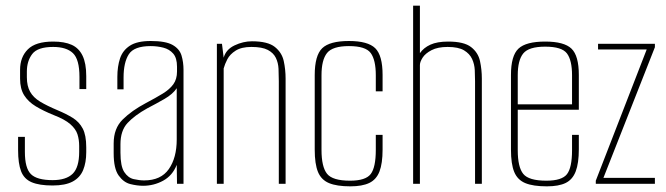

<svg xmlns="http://www.w3.org/2000/svg" viewBox="-20 -650 2354 679"><path d="M166 6Q119 6 92 -5.5Q65 -17 54.5 -44.5Q44 -72 44 -119V-166H68V-113Q68 -55 89.5 -34Q111 -13 166 -13Q214 -13 237 -35.5Q260 -58 260 -113V-134Q260 -156 254 -175Q248 -194 228.5 -211Q209 -228 170 -243Q133 -258 106.5 -274Q80 -290 65.5 -313Q51 -336 51 -372V-403Q51 -448 78.5 -475.5Q106 -503 168 -503Q208 -503 233.5 -491.5Q259 -480 272 -453Q285 -426 285 -381V-335H261V-378Q261 -440 238 -462Q215 -484 168 -484Q113 -484 94 -459Q75 -434 75 -397V-377Q75 -346 86.5 -325.5Q98 -305 122 -290.5Q146 -276 184 -260Q215 -247 237.5 -233Q260 -219 272.5 -195.5Q285 -172 285 -129V-112Q285 -75 274 -48.5Q263 -22 237 -8Q211 6 166 6Z M486 7Q465 7 441 1Q417 -5 399.5 -29.5Q382 -54 382 -108V-143Q382 -196 414 -227.5Q446 -259 495 -285Q531 -304 555.5 -319Q580 -334 593 -352Q606 -370 606 -397V-414Q606 -445 592.5 -460.5Q579 -476 557.5 -481.5Q536 -487 513 -487Q454 -487 435.5 -458Q417 -429 417 -376V-334H395V-378Q395 -415 404.5 -443.5Q414 -472 439.5 -488.5Q465 -505 513 -505Q566 -505 590.5 -491Q615 -477 622 -453.5Q629 -430 629 -403V0H606L605 -67Q590 -29 557 -11Q524 7 486 7ZM490 -12Q549 -12 577 -52Q605 -92 605 -157V-338Q591 -317 561.5 -300Q532 -283 501 -267Q456 -242 431 -215Q406 -188 406 -140V-110Q406 -62 419.5 -41.5Q433 -21 453 -16.5Q473 -12 490 -12Z M747 0V-495H765L771 -446Q779 -475 809.5 -489.5Q840 -504 871 -504Q927 -504 952 -484Q977 -464 983.5 -434Q990 -404 990 -372V0H966V-363Q966 -385 965 -406.5Q964 -428 955.5 -445.5Q947 -463 927 -473.5Q907 -484 869 -484Q834 -484 813.5 -471Q793 -458 784 -440.5Q775 -423 771 -408V0Z M1219 9Q1171 9 1143.5 -2.5Q1116 -14 1104.5 -42Q1093 -70 1093 -121V-384Q1093 -454 1119.5 -479.5Q1146 -505 1214 -505Q1281 -505 1307 -479.5Q1333 -454 1333 -385V-327H1309V-384Q1309 -438 1291 -462.5Q1273 -487 1214 -487Q1156 -487 1136.5 -462.5Q1117 -438 1117 -384V-120Q1117 -60 1136.5 -35.5Q1156 -11 1218 -11Q1273 -11 1291 -34.5Q1309 -58 1309 -120V-173H1333V-121Q1333 -72 1322 -43.5Q1311 -15 1286 -3Q1261 9 1219 9Z M1441 0V-630H1465V-462Q1478 -481 1502 -492Q1526 -503 1565 -503Q1621 -503 1646 -483.5Q1671 -464 1677.5 -434Q1684 -404 1684 -372V0H1660V-363Q1660 -381 1659 -402Q1658 -423 1649.5 -441.5Q1641 -460 1621 -472Q1601 -484 1563 -484Q1528 -484 1506 -472.5Q1484 -461 1474.5 -446Q1465 -431 1465 -420V0Z M1914 9Q1865 9 1837.5 -2.5Q1810 -14 1798.5 -42Q1787 -70 1787 -121V-385Q1787 -453 1813.5 -478Q1840 -503 1908 -503Q1975 -503 2001 -478Q2027 -453 2027 -385V-262H1811V-119Q1811 -59 1830.5 -35Q1850 -11 1912 -11Q1967 -11 1985 -34Q2003 -57 2003 -119V-173H2027V-122Q2027 -73 2016 -44Q2005 -15 1980.5 -3Q1956 9 1914 9ZM1811 -281H2003V-384Q2003 -437 1985 -461Q1967 -485 1908 -485Q1850 -485 1830.5 -461Q1811 -437 1811 -384Z M2087 0V-11L2267 -475H2095V-495H2296V-483L2114 -21H2296V0Z"/></svg>

Font: Alumni Sans Thin Thin
Style: Regular
Weight: 250
Version: Version 1.018